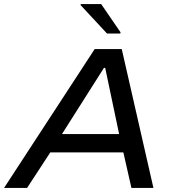

<svg xmlns="http://www.w3.org/2000/svg" viewBox="-44 -931 863 951"><path d="M-24 0 425 -688H559L716 0H607L567 -176H205L90 0ZM263 -267H546L477 -595H471ZM486 -765 355 -906 356 -911H457L553 -771L552 -765Z"/></svg>

Font: Saira Expanded Medium
Style: Italic
Weight: 500
Width: 7
Italic angle: -12°
Designer: Hector Gatti with collaboration of the Omnibus-Type team
Foundry: Omnibus-Type
Version: Version 1.101